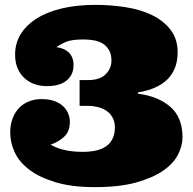

<svg xmlns="http://www.w3.org/2000/svg" viewBox="-20 -749 792 789"><path d="M323.2 -586.9Q272.9 -586.9 248.5 -575.9Q224.1 -564.9 211.9 -555.2Q222.2 -554.2 234.6 -550Q247.1 -545.9 257.6 -537.8Q268.1 -529.8 275.1 -515.9Q282.2 -502 282.2 -481Q282.2 -441.9 254.2 -418.5Q226.1 -395 171.9 -395Q146 -395 122.6 -403.1Q99.1 -411.1 81.1 -427.5Q63 -443.8 52.5 -468Q42 -492.2 42 -524.9Q42 -570.8 64.9 -608.4Q87.9 -646 130.9 -673.1Q173.8 -700.2 234.9 -714.6Q295.9 -729 372.1 -729Q435.1 -729 496.1 -719.5Q557.1 -710 604.5 -687Q651.9 -664.1 680.9 -626.5Q710 -588.9 710 -534.2Q710 -465.8 669.4 -424.3Q628.9 -382.8 546.9 -369.1V-363.8Q628.9 -354 679.4 -310.5Q730 -267.1 730 -185.1Q730 -149.9 711.4 -113.5Q692.9 -77.1 650.4 -47.6Q607.9 -18.1 539.1 1Q470.2 20 370.1 20Q274.9 20 208.5 0Q142.1 -20 100.6 -51.5Q59.1 -83 40.5 -123Q22 -163.1 22 -204.1Q22 -236.8 32 -262.9Q42 -289.1 59.6 -306.6Q77.1 -324.2 100.6 -333Q124 -341.8 149.9 -341.8Q183.1 -341.8 205.6 -333Q228 -324.2 241.5 -310.5Q254.9 -296.9 261 -280.5Q267.1 -264.2 267.1 -249Q267.1 -208 242.4 -186Q217.8 -164.1 188 -154.8Q236.8 -125 319.8 -125Q388.2 -125 420.2 -150.9Q452.1 -176.8 452.1 -225.1Q452.1 -249 442.6 -266.1Q433.1 -283.2 417.5 -293.7Q401.9 -304.2 381.8 -309.1Q361.8 -314 341.8 -314H307.1V-419.9H341.8Q390.1 -419.9 414.1 -443.8Q438 -467.8 438 -500Q438 -524.9 428.5 -542Q418.9 -559.1 403.6 -569.1Q388.2 -579.1 367.2 -583Q346.2 -586.9 323.2 -586.9Z"/></svg>

Font: Ultra
Style: Regular
Weight: 400
Designer: Astigmatic (AOETI)
Foundry: Astigmatic (AOETI)
Version: Version 1.000